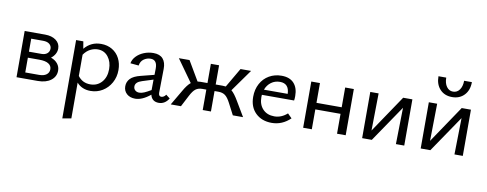

<svg xmlns="http://www.w3.org/2000/svg" viewBox="-74 -1036 4313 1702"><g transform="rotate(10 2082.5 -184.5)"><path d="M427 -121Q427 -67 383 -33.5Q339 0 265 0H74V-416H258Q319 -416 356.5 -388Q394 -360 394 -314Q394 -288 381 -264.5Q368 -241 345 -224Q384 -210 405.5 -183Q427 -156 427 -121ZM143 -359V-242H257Q289 -242 308 -258.5Q327 -275 327 -302Q327 -326 307.5 -342.5Q288 -359 249 -359ZM357 -121Q357 -153 329 -170.5Q301 -188 246 -188H143V-55H267Q310 -55 333.5 -73Q357 -91 357 -121Z M953 -219Q953 -156 924.5 -104.5Q896 -53 847.5 -23.5Q799 6 740 6Q701 6 669.5 -7.5Q638 -21 616 -47V275L537 289V-416H602L613 -351Q671 -421 762 -421Q819 -421 862.5 -395Q906 -369 929.5 -323Q953 -277 953 -219ZM870 -212Q870 -279 835 -323.5Q800 -368 742 -368Q707 -368 674 -351Q641 -334 616 -298V-107Q657 -51 728 -51Q791 -51 830.5 -95.5Q870 -140 870 -212Z M1444 -50Q1410 5 1354 5Q1324 5 1304.5 -10Q1285 -25 1278 -55Q1205 5 1142 5Q1095 5 1066 -21Q1037 -47 1037 -89Q1037 -129 1064.5 -158Q1092 -187 1157 -203L1275 -233L1276 -288Q1277 -368 1217 -368Q1184 -368 1156 -348.5Q1128 -329 1122 -290L1047 -297Q1053 -332 1080 -360.5Q1107 -389 1147.5 -405.5Q1188 -422 1233 -422Q1291 -422 1319 -389.5Q1347 -357 1346 -299L1343 -85Q1343 -52 1367 -52Q1378 -52 1389 -58.5Q1400 -65 1408 -78ZM1169 -54Q1189 -54 1213.5 -64.5Q1238 -75 1273 -96V-99L1274 -190L1176 -159Q1117 -141 1117 -101Q1117 -80 1131.5 -67Q1146 -54 1169 -54Z M2113 0H2021L1968 -102Q1944 -149 1920 -166.5Q1896 -184 1860 -184H1824V0H1750V-184H1714Q1678 -184 1654.5 -166.5Q1631 -149 1607 -102L1554 0H1462L1540 -133Q1573 -192 1604 -217L1462 -416H1558L1661 -241Q1677 -243 1689 -243H1750V-416H1824V-243H1886Q1897 -243 1915 -241L2017 -416H2112L1970 -217Q1999 -193 2034 -133Z M2538 -64Q2465 6 2371 6Q2281 6 2225.5 -48Q2170 -102 2170 -194Q2170 -260 2198 -312Q2226 -364 2275.5 -392.5Q2325 -421 2387 -421Q2460 -421 2498 -379.5Q2536 -338 2536 -265Q2536 -238 2533 -224H2243Q2242 -217 2242 -203Q2242 -136 2280.5 -95.5Q2319 -55 2384 -55Q2447 -55 2500 -102ZM2253 -272H2467Q2464 -365 2382 -365Q2337 -365 2303 -340Q2269 -315 2253 -272Z M3037 -416V0H2959V-179H2732V0H2654V-416H2732V-238H2959V-416Z M3564 0H3489L3495 -328L3272 0H3185V-416H3260L3255 -81L3481 -416H3564Z M4091 0H4016L4022 -328L3799 0H3712V-416H3787L3782 -81L4008 -416H4091ZM4057 -658H3987Q3987 -608 3965 -577Q3943 -546 3906 -546Q3870 -546 3848 -577Q3826 -608 3826 -658H3756Q3756 -585 3797 -541Q3838 -497 3906 -497Q3974 -497 4015.5 -541Q4057 -585 4057 -658Z"/></g></svg>

Font: Ysabeau Medium
Style: Regular
Weight: 500
Designer: Christian Thalmann (Catharsis Fonts)
Version: Version 0.003